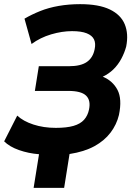

<svg xmlns="http://www.w3.org/2000/svg" viewBox="-28 -736 663 925"><path d="M134 169 160 7Q109 3 63.5 -13Q18 -29 -8 -55L55 -179Q84 -152 133 -136Q182 -120 241 -120Q293 -120 326 -129.5Q359 -139 377 -159Q395 -179 401 -209Q410 -253 386.5 -275.5Q363 -298 301 -298H140L159 -417H304Q361 -417 390.5 -437.5Q420 -458 428 -499Q434 -527 425 -546Q416 -565 390 -575.5Q364 -586 319 -586Q271 -586 218.5 -570.5Q166 -555 124 -524L90 -646Q124 -666 165 -682.5Q206 -699 255 -707.5Q304 -716 358 -716Q448 -716 501 -690.5Q554 -665 573 -619Q592 -573 580 -512Q572 -482 556.5 -453Q541 -424 518.5 -402Q496 -380 466 -366V-367Q515 -347 538 -303Q561 -259 545 -182Q534 -136 504.5 -97Q475 -58 426.5 -31.5Q378 -5 307 6L281 169Z"/></svg>

Font: Nunito Sans 7pt SemiCondensed ExtraBold
Style: Italic
Weight: 800
Width: 4
Italic angle: -9°
Designer: Vernon Adams
Foundry: Vernon Adams
Version: Version 3.101;gftools[0.9.27]